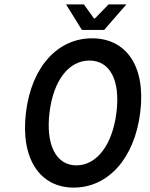

<svg xmlns="http://www.w3.org/2000/svg" viewBox="-20 -840 681 872"><path d="M315 12C469 12 591 -118 617 -330C643 -541 552 -666 398 -666C245 -666 124 -541 98 -330C72 -118 162 12 315 12ZM327 -89C234 -89 187 -183 205 -330C223 -476 293 -565 386 -565C479 -565 527 -476 509 -330C491 -183 420 -89 327 -89ZM473 -820 411 -756H407L361 -820H280L352 -704H453L554 -820Z"/></svg>

Font: Falling Sky
Style: CondObl
Weight: 400
Designer: Paul D. Hunt
Foundry: Adobe Systems Incorporated
Version: Version 1.02